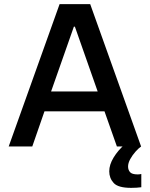

<svg xmlns="http://www.w3.org/2000/svg" viewBox="-20 -708 724 928"><path d="M22 0 268 -688H416L662 0H545L485 -170H195L136 0ZM227 -266H452L342 -579H337ZM614 200Q551 200 529.5 176.5Q508 153 508 120Q508 88 529 53.5Q550 19 583 -10L662 0Q649 9 634.5 25.5Q620 42 609.5 61Q599 80 599 97Q599 113 608.5 124Q618 135 646 135Q649 135 653.5 134.5Q658 134 663 133V197Q641 200 614 200Z"/></svg>

Font: Saira Medium
Style: Regular
Weight: 500
Designer: Hector Gatti with collaboration of the Omnibus-Type team
Foundry: Omnibus-Type
Version: Version 1.100; ttfautohint (v1.8.3)